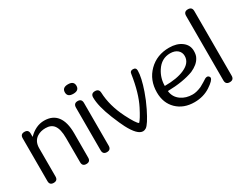

<svg xmlns="http://www.w3.org/2000/svg" viewBox="-78 -1166 2071 1632"><g transform="rotate(-30 958.0 -350.5)"><path d="M405.3 -443.8Q448.2 -387.7 448.2 -278.8L447.8 -39.6Q447.8 0 408.2 0Q368.7 0 368.7 -39.6L368.2 -278.8Q368.2 -365.2 338.9 -403.8Q312.5 -438.5 257.8 -438.5Q210 -438.5 175.8 -416.5Q128.4 -386.2 127 -320.3V-39.6Q127 0 87.4 0Q47.9 0 47.9 -39.6V-460.9Q47.9 -500.5 87.4 -500.5Q127 -500.5 127 -460.9V-428.2Q196.8 -499.5 279.3 -499.5Q362.8 -499.5 405.3 -443.8Z M649.4 -41Q649.4 0 609.9 0Q570.3 0 570.3 -41V-460Q570.8 -501 609.9 -501Q649.4 -501 649.4 -460ZM610.4 -572.3Q553.2 -572.3 553.2 -618.7Q553.2 -665.5 610.4 -665.5Q667 -665.5 667 -618.7Q667 -572.3 610.4 -572.3Z M1183.1 -469.7Q1183.1 -403.8 1142.1 -285.2Q1117.7 -214.8 1084.5 -147.5Q1025.9 -28.8 994.6 -9.3Q980 0 964.8 0Q910.2 0 849.1 -117.2Q829.6 -153.8 793.9 -241.2Q739.7 -375.5 739.7 -460.9Q739.7 -500.5 779.8 -500.5Q817.9 -500.5 820.3 -462.9Q825.2 -332 894 -195.3Q947.8 -89.4 970.2 -78.1Q993.2 -100.1 1039.1 -189.9Q1094.7 -298.8 1120.6 -471.7Q1122.6 -500.5 1151.9 -500.5Q1183.1 -500.5 1183.1 -469.7Z M1509.8 -274.4Q1590.8 -310.5 1590.8 -377.9Q1590.8 -414.6 1564.5 -437Q1538.1 -459.5 1493.2 -459.5Q1407.2 -459.5 1356.9 -380.4Q1316.4 -316.9 1316.4 -241.7Q1437.5 -241.7 1509.8 -274.4ZM1646.5 -125Q1656.7 -129.9 1665 -129.9Q1680.2 -129.9 1688 -114.3Q1689.5 -110.8 1689.5 -107.4Q1689.5 -83 1624 -39.6Q1556.2 4.9 1467.8 4.9Q1361.8 4.9 1295.9 -59.1Q1230.5 -123 1230.5 -227.1Q1230.5 -347.7 1309.6 -426.8Q1388.7 -505.4 1509.3 -505.4Q1585 -505.4 1632.3 -469.7Q1679.7 -434.1 1679.7 -376Q1679.7 -334.5 1664.6 -310.5Q1639.6 -263.2 1569.8 -231.9Q1468.3 -193.8 1317.4 -190.9Q1323.7 -128.9 1375 -92.8Q1421.4 -60.1 1486.8 -60.1Q1523.9 -60.1 1573.7 -81.5Q1616.7 -105 1646.5 -125Z M1852.1 -33.7Q1852.1 7.3 1811.5 7.3Q1771 7.3 1771 -33.7V-667Q1771 -708 1811.5 -708Q1852.1 -708 1852.1 -667Z"/></g></svg>

Font: inglobal
Style: Regular
Weight: 400
Designer: Andrey Kochetov, Denis Davydov, Evgeny Yurtaev
Foundry: inglobal
Version: Version 1.00 September 25, 2014, initial release